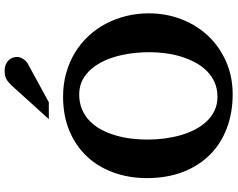

<svg xmlns="http://www.w3.org/2000/svg" viewBox="-114 -854 985 796"><g transform="rotate(-90 378.0 -456.5)"><path d="M559.1 -328.1Q559.1 -386.7 548.1 -439.7Q537.1 -492.7 515.1 -532.7Q493.2 -572.8 460.2 -596.4Q427.2 -620.1 383.8 -620.1Q349.1 -620.1 321.8 -608.4Q294.4 -596.7 273.7 -576.4Q252.9 -556.2 238.3 -528.8Q223.6 -501.5 214.4 -470Q205.1 -438.5 200.9 -404.5Q196.8 -370.6 196.8 -336.9Q196.8 -301.3 201.4 -266.1Q206.1 -231 215.3 -198.7Q224.6 -166.5 239.3 -138.7Q253.9 -110.8 273.4 -90.6Q293 -70.3 318.1 -58.6Q343.3 -46.9 374 -46.9Q407.2 -46.9 434.1 -58.8Q460.9 -70.8 481.4 -91.3Q502 -111.8 516.6 -139.2Q531.2 -166.5 540.8 -197.8Q550.3 -229 554.7 -262.5Q559.1 -295.9 559.1 -328.1ZM720.2 -332Q720.2 -260.3 696 -197Q671.9 -133.8 627.4 -86.4Q583 -39.1 521 -11.5Q459 16.1 383.8 16.1Q309.1 16.1 245.4 -7.6Q181.6 -31.2 135.5 -76.7Q89.4 -122.1 63.2 -188.5Q37.1 -254.9 37.1 -339.8Q37.1 -413.6 60.1 -477.3Q83 -541 126.2 -587.4Q169.4 -633.8 232.2 -660.4Q294.9 -687 375 -687Q426.8 -687 472.7 -674.1Q518.6 -661.1 556.9 -637.9Q595.2 -614.7 625.5 -582.3Q655.8 -549.8 676.8 -510.3Q697.8 -470.7 709 -425.5Q720.2 -380.4 720.2 -332ZM539.6 -876.5Q539.6 -871.6 537.4 -865.5Q535.2 -859.4 531.7 -853.5Q528.3 -847.7 523.4 -842.5Q518.6 -837.4 513.7 -834.5L351.6 -746.1H281.7L418.5 -897.5Q427.2 -906.7 434.3 -912.8Q441.4 -918.9 448.5 -922.6Q455.6 -926.3 463.4 -927.7Q471.2 -929.2 481.4 -929.2Q497.6 -929.2 508.5 -924.3Q519.5 -919.4 526.6 -911.9Q533.7 -904.3 536.6 -894.8Q539.6 -885.3 539.6 -876.5Z"/></g></svg>

Font: Charis SIL
Style: Bold
Weight: 700
Foundry: SIL International
Version: Version 4.112